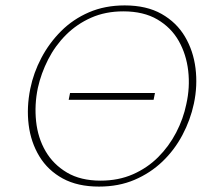

<svg xmlns="http://www.w3.org/2000/svg" viewBox="-20 -684 776 710"><path d="M346 6Q267 6 212 -24Q157 -54 125.5 -106Q94 -158 86 -222.5Q78 -287 92 -356Q104 -415 133 -470Q162 -525 206 -569Q250 -613 309 -638.5Q368 -664 441 -664Q522 -664 577.5 -632.5Q633 -601 664 -548.5Q695 -496 703 -431.5Q711 -367 697 -301Q684 -240 654.5 -184.5Q625 -129 580.5 -86.5Q536 -44 477.5 -19Q419 6 346 6ZM352 -16Q418 -16 471.5 -39.5Q525 -63 565 -103Q605 -143 631.5 -194Q658 -245 669 -299Q683 -361 676 -422Q669 -483 641 -532.5Q613 -582 562 -612Q511 -642 436 -642Q370 -642 317 -618.5Q264 -595 224 -555Q184 -515 158 -464Q132 -413 120 -359Q107 -297 113.5 -235.5Q120 -174 148.5 -125Q177 -76 227.5 -46Q278 -16 352 -16ZM234 -315 239 -340H553L548 -315Z"/></svg>

Font: Ysabeau Infant Thin
Style: Italic
Weight: 250
Italic angle: -12°
Designer: Christian Thalmann (Catharsis Fonts)
Version: Version 2.001;gftools[0.9.30]; featfreeze: ss01,ss02,lnum